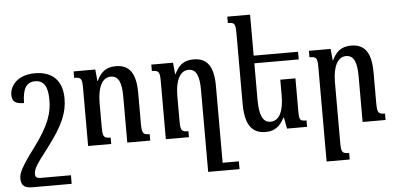

<svg xmlns="http://www.w3.org/2000/svg" viewBox="-60 -887 2577 1250"><g transform="rotate(-5 1228.0 -262.0)"><path d="M183 -502C70 -502 19 -434 19 -375C19 -331 41 -315 97 -315C97 -407 124 -450 180 -450C237 -450 263 -410 263 -322C263 -239 242 -161 136 -19C50 95 30 138 30 171C30 223 57 236 105 236H360V180H161C135 180 127 169 127 153C128 118 143 94 224 -11C330 -149 362 -231 362 -322C362 -437 300 -502 183 -502Z M894 -42C851 -42 843 -50 843 -116V-315C843 -444 802 -502 712 -502C643 -502 611 -466 588 -417H585L578 -492H436V-450C481 -450 488 -441 488 -380V0H639V-42C596 -42 587 -49 587 -113V-273C587 -378 620 -437 674 -437C728 -437 744 -387 744 -298V0H894Z M1220 -502C1151 -502 1119 -466 1096 -417H1093L1086 -492H944V-450C989 -450 996 -441 996 -380V0H1147V-39C1104 -39 1095 -46 1095 -109V-273C1095 -378 1128 -437 1182 -437C1235 -437 1252 -387 1252 -298V236H1457V185H1351V-315C1351 -445 1310 -502 1220 -502Z M1871 -321H1772V-217C1772 -122 1746 -54 1685 -54C1634 -54 1613 -105 1613 -204V-442H1903V-492H1613V-760H1464V-718C1508 -718 1514 -711 1514 -645V-186C1514 -49 1558 10 1649 10C1709 10 1746 -22 1770 -73H1774L1788 0H1919V-42C1875 -42 1871 -47 1871 -113Z M2432 -42C2389 -42 2381 -50 2381 -116V-315C2381 -444 2340 -502 2250 -502C2181 -502 2149 -466 2126 -417H2123L2116 -492H1974V-450C2019 -450 2026 -441 2026 -380V236H2177V193C2134 193 2125 187 2125 124V-273C2125 -378 2158 -437 2212 -437C2266 -437 2282 -382 2282 -298V0H2432Z"/></g></svg>

Font: Noto Serif Armenian ExtraCondensed SemiBold
Style: Regular
Weight: 600
Width: 2
Designer: Monotype Design Team
Foundry: Monotype Imaging Inc.
Version: Version 2.008